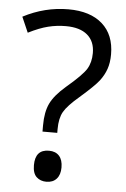

<svg xmlns="http://www.w3.org/2000/svg" viewBox="-53 -763 535 816"><g transform="rotate(5 214.5 -355.0)"><path d="M141.1 -196.8V-223.1Q141.1 -280.3 158.7 -317.1Q176.3 -354 224.1 -395Q290.5 -451.2 307.9 -479.5Q325.2 -507.8 325.2 -547.9Q325.2 -597.7 293.2 -624.8Q261.2 -651.9 201.2 -651.9Q162.6 -651.9 126 -642.8Q89.4 -633.8 42 -609.9L13.2 -675.8Q105.5 -724.1 206.1 -724.1Q299.3 -724.1 351.1 -678.2Q402.8 -632.3 402.8 -548.8Q402.8 -513.2 393.3 -486.1Q383.8 -459 365.2 -434.8Q346.7 -410.6 285.2 -356.9Q235.8 -314.9 220 -287.1Q204.1 -259.3 204.1 -212.9V-196.8ZM117.2 -51.8Q117.2 -118.2 175.8 -118.2Q204.1 -118.2 219.5 -101.1Q234.9 -84 234.9 -51.8Q234.9 -20.5 219.2 -3.2Q203.6 14.2 175.8 14.2Q150.4 14.2 133.8 -1.2Q117.2 -16.6 117.2 -51.8Z"/></g></svg>

Font: Open Sans Y to K
Style: Regular
Weight: 400
Version: Version 1.10